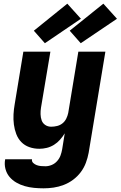

<svg xmlns="http://www.w3.org/2000/svg" viewBox="-20 -801 656 1044"><path d="M217 223Q191 223 165 220.5Q139 218 114.5 211Q90 204 68.5 191.5Q47 179 31.5 160.5Q16 142 9.5 117Q3 92 8 66V65H154Q152 77 160.5 85Q169 93 180 97Q191 101 203 102Q215 103 227 103Q244 103 261 96Q278 89 290.5 75Q303 61 309 44.5Q315 28 318 11L332 -76Q321 -58 306.5 -41.5Q292 -25 273.5 -13.5Q255 -2 234.5 3Q214 8 194 8Q165 8 139.5 -1Q114 -10 96 -28.5Q78 -47 68.5 -72Q59 -97 55.5 -124Q52 -151 53.5 -179Q55 -207 60 -235L107 -520H254L203 -216Q200 -198 200.5 -180Q201 -162 206.5 -146.5Q212 -131 226 -121.5Q240 -112 258 -112Q274 -112 290.5 -116Q307 -120 320 -130.5Q333 -141 340.5 -156.5Q348 -172 351 -187L406 -520H553L462 30Q457 57 447 84Q437 111 419.5 134.5Q402 158 378 176Q354 194 326.5 204.5Q299 215 271.5 219Q244 223 217 223ZM419 -566 359 -634 542 -781 616 -699ZM224 -566 164 -634 346 -781 420 -699Z"/></svg>

Font: Iosevka Heavy Extended
Style: Italic
Weight: 900
Width: 7
Italic angle: -9°
Monospace: yes
Designer: Belleve Invis
Foundry: Belleve Invis
Version: Version 32.5.0; ttfautohint (v1.8.4)